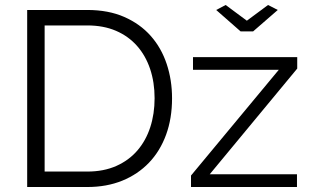

<svg xmlns="http://www.w3.org/2000/svg" viewBox="-20 -750 1246 770"><path d="M885 -730 970 -667 1055 -730 1094 -710 995 -624H945L847 -710ZM746 -46 1098 -470H754V-521H1172V-475L821 -51H1171V0H746ZM89 0V-710H330Q415 -710 478.5 -682Q542 -654 584.5 -606Q627 -558 648.5 -493.5Q670 -429 670 -356Q670 -275 646 -209.5Q622 -144 577.5 -97.5Q533 -51 470.5 -25.5Q408 0 330 0ZM600 -356Q600 -420 582 -473.5Q564 -527 529.5 -566Q495 -605 445 -626.5Q395 -648 330 -648H159V-62H330Q396 -62 446.5 -84.5Q497 -107 531 -146.5Q565 -186 582.5 -239.5Q600 -293 600 -356Z"/></svg>

Font: PTCRaleway
Style: Regular
Weight: 400
Designer: Matt McInerney, Pablo Impallari, Rodrigo Fuenzalida
Foundry: Matt McInerney, Pablo Impallari, Rodrigo Fuenzalida
Version: Version 3.000g; ttfautohint (v1.5) -l 8 -r 28 -G 28 -x 14 -D